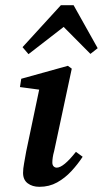

<svg xmlns="http://www.w3.org/2000/svg" viewBox="-20 -709 397 741"><path d="M69 -42Q69 -58 73 -79Q77 -100 81 -124L135 -381L154 -360L57 -373L62 -405L242 -455L257 -444L189 -126Q185 -112 183.5 -101Q182 -90 182 -82Q182 -72 187 -67Q192 -62 199 -62Q225 -62 273 -123L299 -104Q280 -75 255.5 -48.5Q231 -22 200.5 -5Q170 12 132 12Q105 12 87 -1.5Q69 -15 69 -42ZM329 -501 197 -634H263L90 -500L67 -527L215 -689H264L357 -523Z"/></svg>

Font: Lisu Bosa Black
Style: Italic
Weight: 900
Italic angle: -19°
Designer: David Morse, Annie Olsen, Victor Gaultney, Frank Grießhammer (Latin)
Foundry: SIL International
Version: Version 2.000